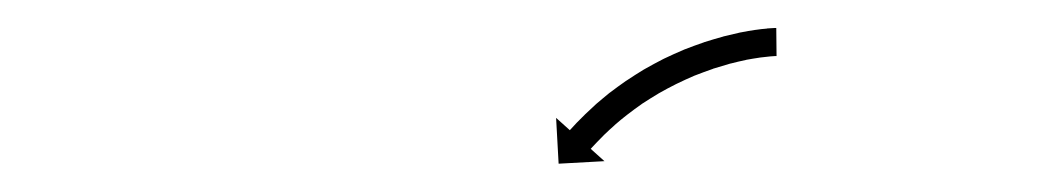

<svg xmlns="http://www.w3.org/2000/svg" viewBox="-20 -558 754 137"><path d="M532.9 -518C533.3 -518 533.7 -518 534.1 -518L533.9 -538C533.4 -538 532.9 -538 532.4 -538C532.4 -538 532.4 -538 532.3 -538C532.3 -538 532.3 -538 532.3 -538C530.6 -537.9 529 -537.8 527.4 -537.7C527.4 -537.7 527.3 -537.7 527.3 -537.7C527.2 -537.7 527.2 -537.6 527.2 -537.6C524.5 -537.4 521.9 -537.1 519.3 -536.7C519.3 -536.7 519.2 -536.7 519.2 -536.7C519.1 -536.7 519.1 -536.7 519.1 -536.7C515.6 -536.2 512.1 -535.6 508.7 -534.9C508.7 -534.9 508.6 -534.9 508.6 -534.9C508.5 -534.9 508.5 -534.9 508.5 -534.9C504.4 -534 500.3 -533 496.2 -532C496.2 -532 496.2 -532 496.1 -532C496.1 -531.9 496 -531.9 496 -531.9C491.5 -530.7 487 -529.3 482.5 -527.9C482.5 -527.9 482.4 -527.9 482.4 -527.9C482.3 -527.8 482.3 -527.8 482.3 -527.8C477.5 -526.2 472.8 -524.4 468.1 -522.6C468.1 -522.6 468.1 -522.5 468 -522.5C468 -522.5 467.9 -522.5 467.9 -522.5C463.1 -520.5 458.4 -518.3 453.7 -516.1C453.7 -516.1 453.7 -516 453.6 -516C453.6 -516 453.5 -516 453.5 -516C448.9 -513.6 444.3 -511.2 439.8 -508.6C439.8 -508.6 439.8 -508.6 439.7 -508.5C439.7 -508.5 439.6 -508.5 439.6 -508.5C435.3 -505.9 431.1 -503.2 426.9 -500.4C426.9 -500.4 426.8 -500.4 426.8 -500.4C426.7 -500.3 426.7 -500.3 426.7 -500.3C422.8 -497.6 419 -494.8 415.3 -492C415.3 -492 415.3 -492 415.2 -491.9C415.2 -491.9 415.1 -491.9 415.1 -491.9C411.9 -489.2 408.6 -486.6 405.4 -483.8C405.4 -483.8 405.4 -483.8 405.4 -483.7C405.3 -483.7 405.3 -483.7 405.3 -483.7C402.7 -481.3 400.1 -478.9 397.5 -476.4C397.5 -476.4 397.5 -476.4 397.4 -476.4C397.4 -476.4 397.4 -476.3 397.4 -476.3C395.4 -474.4 393.5 -472.5 391.6 -470.5C391.6 -470.5 391.6 -470.5 391.6 -470.5C391.5 -470.4 391.5 -470.4 391.5 -470.4C390.3 -469.1 389.1 -467.8 387.9 -466.5C387.9 -466.5 387.9 -466.5 387.9 -466.5C387.9 -466.5 387.9 -466.5 387.9 -466.5C387.5 -466 387.1 -465.6 386.6 -465.1L376.8 -473.9L378.6 -441.2L411.3 -443L401.5 -451.8C401.9 -452.2 402.3 -452.7 402.7 -453.1C402.7 -453.1 402.7 -453.1 402.7 -453.1C402.7 -453.1 402.7 -453.1 402.7 -453.1C403.8 -454.3 404.9 -455.5 406.1 -456.7C406.1 -456.7 406.1 -456.7 406 -456.7C406 -456.6 406 -456.6 406 -456.6C407.8 -458.5 409.6 -460.3 411.4 -462.1C411.4 -462.1 411.4 -462.1 411.4 -462.1C411.3 -462 411.3 -462 411.3 -462C413.7 -464.3 416.2 -466.6 418.7 -468.8C418.7 -468.8 418.6 -468.8 418.6 -468.7C418.6 -468.7 418.5 -468.7 418.5 -468.7C421.5 -471.3 424.5 -473.8 427.6 -476.2C427.6 -476.2 427.6 -476.2 427.5 -476.2C427.5 -476.1 427.5 -476.1 427.5 -476.1C431 -478.8 434.5 -481.4 438.1 -483.9C438.1 -483.9 438.1 -483.9 438 -483.8C438 -483.8 437.9 -483.8 437.9 -483.8C441.9 -486.4 445.9 -488.9 449.9 -491.3C449.9 -491.3 449.9 -491.3 449.8 -491.3C449.8 -491.2 449.7 -491.2 449.7 -491.2C453.9 -493.6 458.2 -495.9 462.6 -498.1C462.6 -498.1 462.5 -498.1 462.5 -498.1C462.4 -498.1 462.4 -498 462.4 -498C466.8 -500.1 471.2 -502.2 475.7 -504.1C475.7 -504.1 475.7 -504 475.6 -504C475.6 -504 475.5 -504 475.5 -504C479.9 -505.7 484.4 -507.4 488.8 -508.9C488.8 -508.9 488.8 -508.9 488.7 -508.9C488.7 -508.9 488.6 -508.9 488.6 -508.9C492.8 -510.2 497.1 -511.5 501.3 -512.7C501.3 -512.7 501.3 -512.6 501.2 -512.6C501.2 -512.6 501.1 -512.6 501.1 -512.6C504.9 -513.6 508.8 -514.5 512.6 -515.3C512.6 -515.3 512.6 -515.3 512.5 -515.3C512.5 -515.3 512.4 -515.3 512.4 -515.3C515.6 -515.9 518.9 -516.4 522.1 -516.9C522.1 -516.9 522 -516.9 522 -516.9C521.9 -516.9 521.9 -516.9 521.9 -516.9C524.3 -517.2 526.7 -517.5 529.1 -517.7C529.1 -517.7 529.1 -517.7 529 -517.7C529 -517.7 528.9 -517.7 528.9 -517.7C530.3 -517.8 531.7 -517.9 533.1 -518C533.1 -518 533 -518 533 -518C532.9 -518 532.9 -518 532.9 -518Z"/></svg>

Font: FRB American Cursive Just Arrows
Style: Bold Italic
Weight: 700
Italic angle: -25°
Version: Version 2.0;Modular Font Editor K font №1